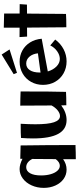

<svg xmlns="http://www.w3.org/2000/svg" viewBox="675 -1498 940 2330"><g transform="rotate(-90 1145.0 -333.0)"><path d="M378 117V-37Q320 5 252 5Q189 5 138.5 -31Q88 -67 59 -130.5Q30 -194 30 -272Q30 -352 60.5 -419.5Q91 -487 143.5 -526Q196 -565 258 -565Q315 -565 383 -530V-557Q449 -557 545 -553Q547 -424 548.5 -238.5Q550 -53 550 113Q460 117 378 117ZM379 -127 381 -411Q364 -446 338 -465.5Q312 -485 281 -485Q234 -485 207.5 -437.5Q181 -390 181 -304Q181 -240 196 -188Q211 -136 238 -106.5Q265 -77 298 -77Q342 -77 379 -127Z M1200 -553Q1200 -149 1195 -2Q1126 2 1033 2L1031 -60Q945 5 853 5Q741 5 685.5 -96Q630 -197 630 -402Q630 -470 636 -548Q679 -552 808 -552Q802 -452 802 -374Q802 -220 826.5 -147.5Q851 -75 902 -75Q935 -75 970 -103Q1005 -131 1030 -177Q1028 -389 1028 -557Q1114 -557 1200 -553Z M1759 -193 1830 -133Q1781 -67 1712 -31Q1643 5 1565 5Q1485 5 1419.5 -32Q1354 -69 1317 -134.5Q1280 -200 1280 -281Q1280 -361 1316.5 -426Q1353 -491 1417.5 -528Q1482 -565 1561 -565Q1636 -565 1697 -531.5Q1758 -498 1795.5 -437.5Q1833 -377 1840 -297L1443 -223Q1463 -157 1504 -117Q1545 -77 1595 -77Q1642 -77 1688 -109.5Q1734 -142 1759 -193ZM1430 -321V-311L1663 -343Q1656 -407 1622 -446Q1588 -485 1539 -485Q1488 -485 1459 -441.5Q1430 -398 1430 -321ZM1410 -637 1648 -783 1710 -687 1426 -597Z M2254 -476 2145 -475Q2143 -138 2141 -2Q2081 2 1979 2Q1977 -132 1975 -475L1866 -474L1860 -566L1974 -565V-757Q2050 -757 2146 -753V-565L2260 -564Z"/></g></svg>

Font: Otomanopee
Style: Regular
Weight: 400
Designer: Das Ende der Wildnis
Foundry: Gutenberg Labo
Version: Version 3.000